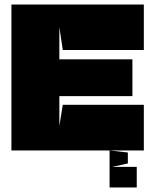

<svg xmlns="http://www.w3.org/2000/svg" viewBox="-20 -659 680 841"><path d="M460 0V162H579V72H471L540 57V9ZM255 -200H610V0H30V-639H610V-440H255L240 -540V-399H560V-238H240V-107Z"/></svg>

Font: Banana Brick
Style: Regular
Weight: 400
Designer: artmaker
Foundry: artmaker
Version: Version 4.000 2011 initial release